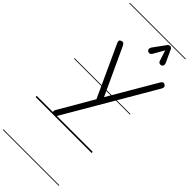

<svg xmlns="http://www.w3.org/2000/svg" viewBox="-544 -1390 1915 1915"><g transform="rotate(45 413.0 -433.0)"><path d="M205 -1001Q222.5 -1007.5 232.5 -998.8Q242.5 -990 249 -976.5L478.5 -481.5L771.5 -982Q781 -998 791 -1001.8Q801 -1005.5 813.5 -999Q828 -991 830.8 -978.2Q833.5 -965.5 824.5 -950L278 -15Q272.5 -5.5 264.2 -2.2Q256 1 247 -1Q238 -3 230.5 -8.5Q221 -15.5 220.5 -25.5Q220 -35.5 227 -48L439.5 -413.5L190 -956.5Q182 -973.5 185 -984.5Q188 -995.5 205 -1001ZM205 -1001Q222.5 -1007.5 232.5 -998.8Q242.5 -990 249 -976.5L478.5 -481.5L771.5 -982Q781 -998 791 -1001.8Q801 -1005.5 813.5 -999Q828 -991 830.8 -978.2Q833.5 -965.5 824.5 -950L278 -15Q272.5 -5.5 264.2 -2.2Q256 1 247 -1Q238 -3 230.5 -8.5Q221 -15.5 220.5 -25.5Q220 -35.5 227 -48L439.5 -413.5L190 -956.5Q182 -973.5 185 -984.5Q188 -995.5 205 -1001ZM658 -1110Q643 -1105 631.5 -1111.2Q620 -1117.5 616 -1131.5L580 -1243.5L517 -1132.5Q504.5 -1111 489.2 -1110.2Q474 -1109.5 464.5 -1117Q453.5 -1127.5 454 -1140.5Q454.5 -1153.5 462.5 -1165L555.5 -1293Q564 -1305.5 572.2 -1307Q580.5 -1308.5 588 -1308.5Q592.5 -1308.5 600 -1304Q607.5 -1299.5 611 -1291L670.5 -1162.5Q681 -1139.5 675.2 -1126.5Q669.5 -1113.5 658 -1110ZM-5 455H784.5V463H-5ZM-5 -16H784.5V0H-5ZM-5 -549H784.5V-541H-5ZM-5 -1329H784.5V-1321H-5Z"/></g></svg>

Font: Edu SA Dotted Guide
Style: Regular
Weight: 400
Designer: Tina and Corey Anderson, Eben Sorkin, Mirko Velimirovic
Foundry: Google for Education
Version: Version 2.000